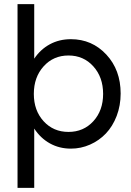

<svg xmlns="http://www.w3.org/2000/svg" viewBox="-20 -700 630 920"><path d="M319.8 12.2Q264.2 12.2 219 -12.9Q173.8 -38.1 144 -84V200.2H64V-680.2H144V-418.9Q173.8 -463.4 218.8 -487.8Q263.7 -512.2 319.8 -512.2Q420.9 -512.2 489.5 -438.5Q558.1 -364.7 558.1 -252Q558.1 -194.3 539.1 -144.5Q520 -94.7 487.5 -60.5Q455.1 -26.4 411.4 -7.1Q367.7 12.2 319.8 12.2ZM474.1 -250Q474.1 -330.1 427.2 -382.1Q380.4 -434.1 308.1 -434.1Q235.8 -434.1 189 -382.1Q142.1 -330.1 142.1 -250Q142.1 -170.4 189 -119.1Q235.8 -67.9 308.1 -67.9Q380.4 -67.9 427.2 -119.1Q474.1 -170.4 474.1 -250Z"/></svg>

Font: Apfel Grotezk
Style: Regular
Weight: 400
Designer: Luigi Gorlero
Foundry: © 2023, Luigi Gorlero & Collletttivo
Version: Version 2.000;Glyphs 3.2 (3217)